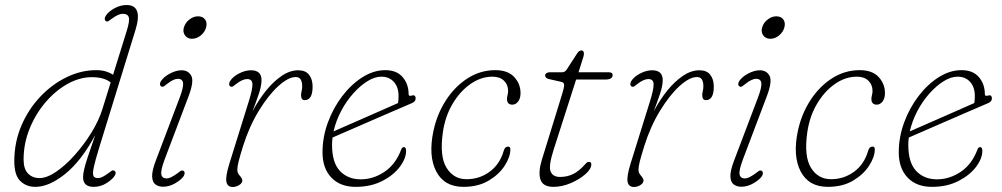

<svg xmlns="http://www.w3.org/2000/svg" viewBox="-20 -737 3994 765"><path d="M520 -618.5 376.5 -153Q359 -96.5 353.5 -69.8Q348 -43 352.8 -35.2Q357.5 -27.5 369.5 -27.5Q379.5 -27.5 389.5 -32.8Q399.5 -38 410.5 -46Q418 -51.5 423.8 -55.8Q429.5 -60 435 -57Q446 -50.5 436.5 -36Q427.5 -22 404.2 -7.2Q381 7.5 353 7.5Q311 7.5 311 -31Q311 -43.5 315 -61.2Q319 -79 329.5 -111Q340 -143 359.5 -199Q303.5 -95 239.5 -43.8Q175.5 7.5 121 7.5Q84.5 7.5 60.8 -15.8Q37 -39 37 -95Q37 -170 65 -235.8Q93 -301.5 140 -351.2Q187 -401 245 -429.2Q303 -457.5 363 -457.5Q385 -457.5 401.5 -452.5Q418 -447.5 430.5 -439L484.5 -612.5Q497.5 -653.5 493.2 -667.8Q489 -682 470 -682Q461 -682 451.2 -678Q441.5 -674 427 -663.5Q417 -656 412.2 -653Q407.5 -650 402 -652.5Q398.5 -654.5 397.5 -660.5Q396.5 -666.5 401 -673.5Q412 -691 436 -704Q460 -717 484.5 -717Q550 -717 520 -618.5ZM74 -101.5Q74 -63.5 91.8 -45.5Q109.5 -27.5 137 -27.5Q167 -27.5 204.2 -53Q241.5 -78.5 278.2 -119.8Q315 -161 344.8 -209.5Q374.5 -258 388.5 -304L421 -408.5Q395 -429.5 346 -429.5Q297 -429.5 248.8 -402.5Q200.5 -375.5 161 -329Q121.5 -282.5 97.8 -223.8Q74 -165 74 -101.5Z M745 -582.5Q727 -582.5 717.2 -595.8Q707.5 -609 712.5 -627Q718 -646.5 734.5 -659.2Q751 -672 769 -672Q788 -672 797.2 -659.2Q806.5 -646.5 801 -627Q796 -609 780 -595.8Q764 -582.5 745 -582.5ZM636.5 -103Q619.5 -58 622.8 -42Q626 -26 644.5 -26Q658.5 -26 685.5 -45.5Q692.5 -51 698.5 -55.2Q704.5 -59.5 710.5 -56.5Q715 -54.5 715.5 -48.2Q716 -42 712 -35.5Q702.5 -21 678.5 -7Q654.5 7 629.5 7Q612 7 599.8 -1.8Q587.5 -10.5 586.2 -32.8Q585 -55 600 -95L695 -345.5Q711.5 -388.5 709.5 -405.8Q707.5 -423 688.5 -423Q672 -423 647 -403.5Q640.5 -398.5 634.5 -394Q628.5 -389.5 622.5 -392.5Q618 -395 617.5 -401Q617 -407 621 -413.5Q633 -431.5 657.5 -444.2Q682 -457 703.5 -457Q730 -457 742 -435.2Q754 -413.5 731.5 -354Z M898 -392.5Q893.5 -395 893 -401Q892.5 -407 896.5 -413.5Q907 -431 931.8 -444Q956.5 -457 980 -457Q1022 -457 1022 -417.5Q1022 -394.5 1010.5 -360.8Q999 -327 986 -293Q1010 -338.5 1040 -375.8Q1070 -413 1102.8 -435Q1135.5 -457 1168.5 -457Q1197.5 -457 1211.5 -439Q1225.5 -421 1225.5 -392Q1225.5 -338 1194 -338Q1179.5 -338 1179.5 -358.5Q1179.5 -365.5 1181.8 -374Q1184 -382.5 1184 -394Q1184 -410 1178.2 -420Q1172.5 -430 1158 -430Q1128.5 -430 1088.8 -393.8Q1049 -357.5 1011 -295.2Q973 -233 948.5 -155Q936 -115 930.8 -94Q925.5 -73 925.5 -60Q925.5 -48 935.5 -36.8Q945.5 -25.5 945.5 -18Q945.5 -7.5 933.2 0.2Q921 8 907.5 8Q886 8 882 -13Q878 -34 894.5 -87L971.5 -334Q986 -380 985.8 -401Q985.5 -422 965 -422Q946.5 -422 922.5 -403.5Q915 -397.5 909.2 -393.5Q903.5 -389.5 898 -392.5Z M1598 -136Q1598 -105.5 1573 -72.2Q1548 -39 1502.8 -15.8Q1457.5 7.5 1397 7.5Q1335.5 7.5 1300.2 -29.5Q1265 -66.5 1265 -130Q1265 -191 1286.5 -249.2Q1308 -307.5 1344 -354.5Q1380 -401.5 1424.5 -429.5Q1469 -457.5 1515 -457.5Q1560.5 -457.5 1584.2 -429.8Q1608 -402 1608 -362Q1608 -352.5 1620 -356Q1636 -361.5 1636 -344Q1636 -332.5 1621 -326Q1584.5 -310.5 1537.2 -290Q1490 -269.5 1442.8 -249Q1395.5 -228.5 1358.2 -212.2Q1321 -196 1305 -189Q1303 -174 1303 -160Q1303 -89 1334.5 -55.8Q1366 -22.5 1417 -22.5Q1467.5 -22.5 1512 -52.5Q1556.5 -82.5 1578 -140Q1582 -151 1589 -151Q1598 -151 1598 -136ZM1499 -431.5Q1473 -431.5 1444 -413.5Q1415 -395.5 1387.5 -364.8Q1360 -334 1339.2 -294.8Q1318.5 -255.5 1309 -213.5Q1327 -221.5 1358 -235Q1389 -248.5 1426 -264.8Q1463 -281 1499.8 -297.2Q1536.5 -313.5 1566 -326.5Q1568 -337.5 1568 -355Q1568 -390 1549.2 -410.8Q1530.5 -431.5 1499 -431.5Z M1942 -431.5Q1896.5 -431.5 1854.8 -402.5Q1813 -373.5 1783.2 -323.2Q1753.5 -273 1744.5 -209.5Q1731 -114.5 1759 -68.8Q1787 -23 1839 -23Q1890.5 -23 1931 -52.8Q1971.5 -82.5 1987 -136Q1991.5 -153 2004.5 -153Q2013.5 -153 2013.5 -142Q2013.5 -112 1991 -77Q1968.5 -42 1926.8 -17.2Q1885 7.5 1826.5 7.5Q1750 7.5 1718 -54.2Q1686 -116 1707 -215.5Q1721.5 -283 1757 -337.8Q1792.5 -392.5 1843.2 -425Q1894 -457.5 1953.5 -457.5Q2003.5 -457.5 2028.8 -430.2Q2054 -403 2054 -366Q2054 -344.5 2044.2 -332.2Q2034.5 -320 2021.5 -320Q2000 -320 2000 -343Q2000 -349.5 2002.2 -358Q2004.5 -366.5 2004.5 -374.5Q2004.5 -399.5 1988 -415.5Q1971.5 -431.5 1942 -431.5Z M2216 -411 2167 -422Q2152 -425.5 2152 -437Q2152 -441.5 2157.2 -445.2Q2162.5 -449 2169 -449H2219Q2231 -449 2238 -460L2279.5 -524Q2287 -536 2296.5 -536Q2306.5 -536 2306.5 -523Q2306.5 -518 2304.5 -511Q2302.5 -504 2299.5 -495L2285 -449H2406Q2421 -449 2421 -438Q2421 -420 2391 -420H2275.5L2186 -141Q2165 -75.5 2173.8 -53.8Q2182.5 -32 2211.5 -32Q2240.5 -32 2264 -43.8Q2287.5 -55.5 2311 -82Q2317 -89 2319.8 -90.5Q2322.5 -92 2327 -92Q2336 -92 2336 -82Q2336 -63.5 2312.2 -42.8Q2288.5 -22 2253.8 -7.2Q2219 7.5 2185.5 7.5Q2142.5 7.5 2133.2 -22.2Q2124 -52 2139 -100.5L2220 -363Q2227.5 -387 2227.8 -397.8Q2228 -408.5 2216 -411Z M2496.5 -392.5Q2492 -395 2491.5 -401Q2491 -407 2495 -413.5Q2505.5 -431 2530.2 -444Q2555 -457 2578.5 -457Q2620.5 -457 2620.5 -417.5Q2620.5 -394.5 2609 -360.8Q2597.5 -327 2584.5 -293Q2608.5 -338.5 2638.5 -375.8Q2668.5 -413 2701.2 -435Q2734 -457 2767 -457Q2796 -457 2810 -439Q2824 -421 2824 -392Q2824 -338 2792.5 -338Q2778 -338 2778 -358.5Q2778 -365.5 2780.2 -374Q2782.5 -382.5 2782.5 -394Q2782.5 -410 2776.8 -420Q2771 -430 2756.5 -430Q2727 -430 2687.2 -393.8Q2647.5 -357.5 2609.5 -295.2Q2571.5 -233 2547 -155Q2534.5 -115 2529.2 -94Q2524 -73 2524 -60Q2524 -48 2534 -36.8Q2544 -25.5 2544 -18Q2544 -7.5 2531.8 0.2Q2519.5 8 2506 8Q2484.5 8 2480.5 -13Q2476.5 -34 2493 -87L2570 -334Q2584.5 -380 2584.2 -401Q2584 -422 2563.5 -422Q2545 -422 2521 -403.5Q2513.5 -397.5 2507.8 -393.5Q2502 -389.5 2496.5 -392.5Z M3049 -582.5Q3031 -582.5 3021.2 -595.8Q3011.5 -609 3016.5 -627Q3022 -646.5 3038.5 -659.2Q3055 -672 3073 -672Q3092 -672 3101.2 -659.2Q3110.5 -646.5 3105 -627Q3100 -609 3084 -595.8Q3068 -582.5 3049 -582.5ZM2940.5 -103Q2923.5 -58 2926.8 -42Q2930 -26 2948.5 -26Q2962.5 -26 2989.5 -45.5Q2996.5 -51 3002.5 -55.2Q3008.5 -59.5 3014.5 -56.5Q3019 -54.5 3019.5 -48.2Q3020 -42 3016 -35.5Q3006.5 -21 2982.5 -7Q2958.5 7 2933.5 7Q2916 7 2903.8 -1.8Q2891.5 -10.5 2890.2 -32.8Q2889 -55 2904 -95L2999 -345.5Q3015.5 -388.5 3013.5 -405.8Q3011.5 -423 2992.5 -423Q2976 -423 2951 -403.5Q2944.5 -398.5 2938.5 -394Q2932.5 -389.5 2926.5 -392.5Q2922 -395 2921.5 -401Q2921 -407 2925 -413.5Q2937 -431.5 2961.5 -444.2Q2986 -457 3007.5 -457Q3034 -457 3046 -435.2Q3058 -413.5 3035.5 -354Z M3394 -431.5Q3348.5 -431.5 3306.8 -402.5Q3265 -373.5 3235.2 -323.2Q3205.5 -273 3196.5 -209.5Q3183 -114.5 3211 -68.8Q3239 -23 3291 -23Q3342.5 -23 3383 -52.8Q3423.5 -82.5 3439 -136Q3443.5 -153 3456.5 -153Q3465.5 -153 3465.5 -142Q3465.5 -112 3443 -77Q3420.5 -42 3378.8 -17.2Q3337 7.5 3278.5 7.5Q3202 7.5 3170 -54.2Q3138 -116 3159 -215.5Q3173.5 -283 3209 -337.8Q3244.5 -392.5 3295.2 -425Q3346 -457.5 3405.5 -457.5Q3455.5 -457.5 3480.8 -430.2Q3506 -403 3506 -366Q3506 -344.5 3496.2 -332.2Q3486.5 -320 3473.5 -320Q3452 -320 3452 -343Q3452 -349.5 3454.2 -358Q3456.5 -366.5 3456.5 -374.5Q3456.5 -399.5 3440 -415.5Q3423.5 -431.5 3394 -431.5Z M3894 -136Q3894 -105.5 3869 -72.2Q3844 -39 3798.8 -15.8Q3753.5 7.5 3693 7.5Q3631.5 7.5 3596.2 -29.5Q3561 -66.5 3561 -130Q3561 -191 3582.5 -249.2Q3604 -307.5 3640 -354.5Q3676 -401.5 3720.5 -429.5Q3765 -457.5 3811 -457.5Q3856.5 -457.5 3880.2 -429.8Q3904 -402 3904 -362Q3904 -352.5 3916 -356Q3932 -361.5 3932 -344Q3932 -332.5 3917 -326Q3880.5 -310.5 3833.2 -290Q3786 -269.5 3738.8 -249Q3691.5 -228.5 3654.2 -212.2Q3617 -196 3601 -189Q3599 -174 3599 -160Q3599 -89 3630.5 -55.8Q3662 -22.5 3713 -22.5Q3763.5 -22.5 3808 -52.5Q3852.5 -82.5 3874 -140Q3878 -151 3885 -151Q3894 -151 3894 -136ZM3795 -431.5Q3769 -431.5 3740 -413.5Q3711 -395.5 3683.5 -364.8Q3656 -334 3635.2 -294.8Q3614.5 -255.5 3605 -213.5Q3623 -221.5 3654 -235Q3685 -248.5 3722 -264.8Q3759 -281 3795.8 -297.2Q3832.5 -313.5 3862 -326.5Q3864 -337.5 3864 -355Q3864 -390 3845.2 -410.8Q3826.5 -431.5 3795 -431.5Z"/></svg>

Font: Fraunces 9pt S100 Thin
Style: Italic
Weight: 100
Italic angle: -16°
Version: Version 1.000; ttfautohint (v1.8.3)